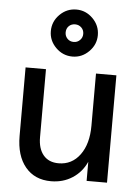

<svg xmlns="http://www.w3.org/2000/svg" viewBox="-56 -831 644 891"><g transform="rotate(5 266.5 -386.0)"><path d="M52 -181V-500H147V-183Q147 -130 172 -100Q197 -70 243 -70Q305 -70 342.5 -121Q380 -172 380 -257V-500H475V0H380V-89Q358 -40 314.5 -12Q271 16 215 16Q139 16 95.5 -36.5Q52 -89 52 -181ZM264 -788Q308 -788 340.5 -755.5Q373 -723 373 -678Q373 -634 340.5 -601.5Q308 -569 264 -569Q219 -569 186.5 -601.5Q154 -634 154 -678Q154 -723 186.5 -755.5Q219 -788 264 -788ZM264 -637Q281 -637 293 -649Q305 -661 305 -678Q305 -696 293 -707.5Q281 -719 264 -719Q246 -719 234.5 -707.5Q223 -696 223 -678Q223 -661 234.5 -649Q246 -637 264 -637Z"/></g></svg>

Font: MedMera Sans Display
Style: Regular
Weight: 500
Designer: Kasper Nordkvist
Foundry: UNCUT.wtf
Version: Version 1.300